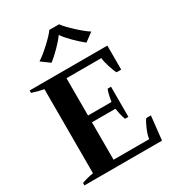

<svg xmlns="http://www.w3.org/2000/svg" viewBox="-226 -1099 1112 1226"><g transform="rotate(-30 330.0 -486.0)"><path d="M240 -783 177 -829Q211 -850 262.5 -897.5Q314 -945 332 -972H404Q422 -946 473.5 -898Q525 -850 559 -829L497 -783Q464 -809 425.5 -847.5Q387 -886 370 -912H366Q350 -887 312 -848.5Q274 -810 240 -783ZM621 -175 602 0H30V-18Q72 -33 116 -40V-660Q75 -667 30 -682V-700H603V-523H569Q558 -541 544.5 -584Q531 -627 530 -650H273V-375H446Q455 -432 467 -461H492V-239H467Q459 -260 453.5 -285Q448 -310 446 -325H273V-49H536Q538 -75 555.5 -116.5Q573 -158 587 -175Z"/></g></svg>

Font: Trirong
Style: Bold
Weight: 700
Designer: Katatrad Team
Foundry: CadsonDemak
Version: Version 1.001